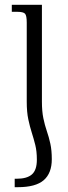

<svg xmlns="http://www.w3.org/2000/svg" viewBox="-20 -512 282 797"><path d="M91 -90V-418Q91 -447 84 -455Q77 -463 51 -463H29V-492H154V-90Q154 -50 160 -21Q166 8 174.5 32.5Q183 57 189 84.5Q195 112 195 149Q195 207 161.5 236Q128 265 54 265H41V230H49Q92 230 112.5 212Q133 194 133 151Q133 116 126.5 90Q120 64 112 39Q104 14 97.5 -16.5Q91 -47 91 -90Z"/></svg>

Font: Noto Serif Armenian Light
Style: Regular
Weight: 300
Version: Version 2.007